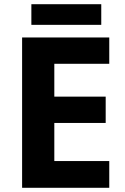

<svg xmlns="http://www.w3.org/2000/svg" viewBox="-20 -892 592 912"><path d="M499 0H85V-714H499V-589H238V-433H482V-308H238V-127H499ZM461 -872V-774H129V-872Z"/></svg>

Font: Noto Sans Cherokee
Style: Regular
Weight: 400
Designer: Monotype Design Team
Foundry: Monotype Imaging Inc.
Version: Version 2.001